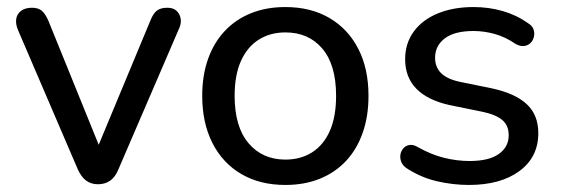

<svg xmlns="http://www.w3.org/2000/svg" viewBox="-20 -516 1593 545"><path d="M258 7Q239 7 225 -3Q211 -13 201 -35L31 -431Q24 -448 26 -462Q28 -476 39.5 -485Q51 -494 71 -494Q88 -494 98 -486Q108 -478 117 -458L274 -71H246L407 -458Q415 -478 425.5 -486Q436 -494 455 -494Q472 -494 481.5 -485Q491 -476 493 -462Q495 -448 487 -432L316 -35Q307 -13 292.5 -3Q278 7 258 7Z M790 9Q718 9 665 -22Q612 -53 583 -110Q554 -167 554 -244Q554 -302 570.5 -348.5Q587 -395 618 -428Q649 -461 692.5 -478.5Q736 -496 790 -496Q862 -496 915 -465Q968 -434 997 -377.5Q1026 -321 1026 -244Q1026 -186 1009.5 -139Q993 -92 962 -59Q931 -26 887.5 -8.5Q844 9 790 9ZM790 -63Q834 -63 866.5 -84Q899 -105 916.5 -145Q934 -185 934 -244Q934 -332 895 -378Q856 -424 790 -424Q747 -424 714.5 -403.5Q682 -383 664 -343Q646 -303 646 -244Q646 -156 685.5 -109.5Q725 -63 790 -63Z M1311 9Q1266 9 1220.5 -1.5Q1175 -12 1135 -38Q1124 -45 1119.5 -55.5Q1115 -66 1116.5 -76.5Q1118 -87 1125 -95Q1132 -103 1142.5 -104.5Q1153 -106 1165 -99Q1204 -77 1240.5 -68Q1277 -59 1313 -59Q1368 -59 1396 -79Q1424 -99 1424 -132Q1424 -160 1405.5 -175.5Q1387 -191 1348 -199L1255 -218Q1193 -232 1161.5 -264.5Q1130 -297 1130 -348Q1130 -393 1154.5 -426.5Q1179 -460 1223 -478Q1267 -496 1324 -496Q1368 -496 1407.5 -484.5Q1447 -473 1479 -450Q1491 -443 1494.5 -432.5Q1498 -422 1495.5 -411.5Q1493 -401 1486 -394Q1479 -387 1468 -385.5Q1457 -384 1444 -391Q1415 -411 1384.5 -419.5Q1354 -428 1324 -428Q1270 -428 1242.5 -407Q1215 -386 1215 -352Q1215 -326 1231.5 -309Q1248 -292 1284 -284L1377 -265Q1442 -251 1475 -220.5Q1508 -190 1508 -138Q1508 -70 1454.5 -30.5Q1401 9 1311 9Z"/></svg>

Font: Nunito ExtraLight Medium
Style: Regular
Weight: 500
Version: Version 3.602